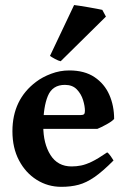

<svg xmlns="http://www.w3.org/2000/svg" viewBox="-20 -720 497 754"><path d="M428.2 -252.9Q420.4 -243.7 398.7 -231.7Q377 -219.7 362.3 -213.9H83.5L84 -268.1H295.9Q306.2 -268.1 309.8 -271.5Q313.5 -274.9 313.5 -284.7Q313.5 -303.2 306.2 -327.1Q298.8 -351.1 281.7 -368.9Q264.6 -386.7 234.9 -386.7Q186 -386.7 168 -343.3Q149.9 -299.8 149.9 -225.6Q149.9 -156.2 178.2 -111.3Q206.5 -66.4 261.2 -66.4Q280.3 -66.4 298.6 -70.1Q316.9 -73.7 340.8 -85.2Q364.7 -96.7 400.9 -121.6Q406.7 -118.2 415.3 -106Q423.8 -93.8 425.8 -89.8Q383.3 -46.9 351.1 -24.7Q318.8 -2.4 288.6 5.6Q258.3 13.7 220.7 13.7Q168 13.7 124.3 -13.7Q80.6 -41 54.7 -90.1Q28.8 -139.2 28.8 -204.6Q28.8 -329.1 122.1 -398.9Q146.5 -417.5 180.9 -430.4Q215.3 -443.4 252 -443.4Q312 -443.4 351.1 -417.2Q390.1 -391.1 409.2 -347.9Q428.2 -304.7 428.2 -252.9ZM218.3 -479.5Q210 -481 195.6 -488.8Q181.2 -496.6 176.3 -500.5L271 -700.2Q276.4 -699.7 292 -697.3Q307.6 -694.8 326.4 -691.7Q345.2 -688.5 360.8 -685.5Q376.5 -682.6 381.8 -681.2L396 -654.8Z"/></svg>

Font: Namdhinggo
Style: Bold
Weight: 700
Designer: Victor Gaultney
Foundry: SIL International
Version: Version 3.001